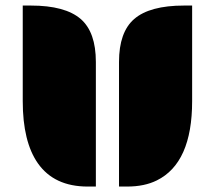

<svg xmlns="http://www.w3.org/2000/svg" viewBox="-20 -685 789 705"><path d="M417 -457.5Q417 -566.9 472.7 -615.2Q529.8 -664.6 655.8 -664.6H685.5V-313.5Q685.5 -86.4 555.7 -22.5Q510.3 0 446.8 0H417ZM301.8 0Q179.2 0 119.1 -85.4Q63.5 -164.6 63.5 -313.5V-664.6H93.3Q219.2 -664.6 276.4 -615.2Q332 -566.9 332 -457.5V0Z"/></svg>

Font: Plaster
Style: Regular
Weight: 400
Designer: Eben Sorkin
Foundry: Eben Sorkin
Version: Version 1.007